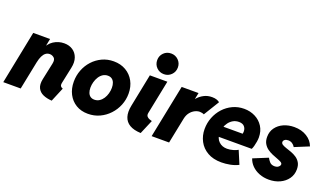

<svg xmlns="http://www.w3.org/2000/svg" viewBox="-74 -1285 3049 1791"><g transform="rotate(20 1450.5 -389.5)"><path d="M485.8 7.8Q436 4.9 398.7 -11.7Q361.3 -28.3 344.5 -62.7Q327.6 -97.2 339.4 -153.3L374.5 -318.4Q383.8 -360.8 364.5 -377.7Q345.2 -394.5 321.8 -394.5Q299.3 -394.5 282 -381.8Q264.6 -369.1 252.2 -343.8Q239.7 -318.4 231.9 -280.3L175.3 0H2.4L107.9 -527.3H274.9L261.2 -458H281.7L235.8 -406.2Q261.7 -473.6 309.6 -504.4Q357.4 -535.2 414.6 -535.2Q463.9 -535.2 499.5 -511.5Q535.2 -487.8 550.5 -444.6Q565.9 -401.4 553.2 -342.8L520 -185.5Q514.2 -158.7 522 -147.7Q529.8 -136.7 544.4 -132.8Z M843.8 7.8Q775.4 7.8 724.9 -22.9Q674.3 -53.7 646.5 -107.4Q618.7 -161.1 618.7 -230.5Q618.7 -291 639.9 -345.9Q661.1 -400.9 700 -443.4Q738.8 -485.8 791.3 -510.5Q843.8 -535.2 906.2 -535.2Q975.1 -535.2 1027.3 -504.6Q1079.6 -474.1 1108.6 -420.9Q1137.7 -367.7 1137.7 -298.3Q1137.7 -237.8 1115.5 -182.9Q1093.3 -127.9 1053.2 -85Q1013.2 -42 959.7 -17.1Q906.2 7.8 843.8 7.8ZM856 -136.7Q883.3 -136.7 905 -150.9Q926.8 -165 941.9 -188.2Q957 -211.4 964.8 -239.7Q972.7 -268.1 972.7 -296.4Q972.7 -325.2 964.4 -346.4Q956.1 -367.7 939.9 -379.2Q923.8 -390.6 899.9 -390.6Q872.6 -390.6 850.8 -376.5Q829.1 -362.3 814.2 -338.6Q799.3 -314.9 791.5 -286.6Q783.7 -258.3 783.7 -230Q783.7 -201.2 792 -180.2Q800.3 -159.2 816.4 -147.9Q832.5 -136.7 856 -136.7Z M1369.1 7.8Q1299.3 4.9 1257.6 -20Q1215.8 -44.9 1201.4 -90.6Q1187 -136.2 1200.2 -201.2L1265.6 -527.3H1439.5L1372.1 -193.4Q1367.7 -170.4 1377.9 -158.2Q1388.2 -146 1403.6 -140.6Q1418.9 -135.3 1428.7 -132.8ZM1383.8 -582Q1340.3 -582 1310.8 -611.8Q1281.2 -641.6 1281.2 -685.1Q1281.2 -728 1310.8 -757.6Q1340.3 -787.1 1383.8 -787.1Q1426.8 -787.1 1456.5 -757.6Q1486.3 -728 1486.3 -685.1Q1486.3 -641.6 1456.5 -611.8Q1426.8 -582 1383.8 -582Z M1475.1 0 1581.5 -527.3H1749L1736.3 -465.8H1748.5L1713.4 -425.8Q1722.2 -448.2 1745.1 -473.6Q1768.1 -499 1803 -517.1Q1837.9 -535.2 1882.3 -535.2Q1910.2 -535.2 1930.2 -527.8Q1950.2 -520.5 1957.5 -511.7L1862.8 -357.4Q1855 -361.8 1843.3 -364.5Q1831.5 -367.2 1820.3 -367.2Q1796.9 -367.2 1772 -354.7Q1747.1 -342.3 1727.5 -317.6Q1708 -293 1700.2 -255.9L1648.4 0Z M2169.4 7.8Q2086.9 7.8 2030.5 -24.9Q1974.1 -57.6 1945.3 -112.3Q1916.5 -167 1916.5 -231.9Q1916.5 -293 1938 -347.7Q1959.5 -402.3 1998 -444.6Q2036.6 -486.8 2088.4 -511Q2140.1 -535.2 2200.7 -535.2Q2261.2 -535.2 2310.8 -510Q2360.4 -484.9 2389.9 -438.7Q2419.4 -392.6 2419.4 -329.6Q2419.4 -312 2415.8 -288.3Q2412.1 -264.6 2406 -242.7Q2399.9 -220.7 2393.1 -208H2038.6L2059.1 -311.5H2265.1Q2266.6 -317.4 2267.3 -323.5Q2268.1 -329.6 2268.1 -335Q2268.1 -363.3 2250.7 -383.3Q2233.4 -403.3 2196.3 -403.3Q2164.1 -403.3 2138.9 -388.9Q2113.8 -374.5 2096.4 -351.1Q2079.1 -327.6 2070.1 -299.8Q2061 -272 2061 -245.1Q2061 -191.9 2093.3 -160.9Q2125.5 -129.9 2175.3 -129.9Q2204.1 -129.9 2235.6 -138.9Q2267.1 -147.9 2281.7 -158.2L2336.4 -28.3Q2299.3 -9.3 2254.2 -0.7Q2209 7.8 2169.4 7.8Z M2639.6 7.8Q2587.9 7.8 2544.2 -9.3Q2500.5 -26.4 2470.2 -56.6Q2439.9 -86.9 2427.2 -126L2572.8 -185.5Q2580.1 -168.9 2597.9 -148.4Q2615.7 -127.9 2648.4 -127.9Q2665.5 -127.9 2677.2 -134Q2689 -140.1 2695.1 -148.9Q2701.2 -157.7 2701.2 -165Q2701.2 -177.7 2685.8 -186.5Q2670.4 -195.3 2646.5 -203.9Q2622.6 -212.4 2595.5 -223.9Q2568.4 -235.4 2544.4 -252.7Q2520.5 -270 2505.1 -296.6Q2489.7 -323.2 2489.7 -362.8Q2489.7 -415.5 2518.1 -454.3Q2546.4 -493.2 2593.8 -514.2Q2641.1 -535.2 2698.2 -535.2Q2771 -535.2 2824 -502Q2877 -468.8 2896 -415L2755.4 -357.4Q2745.1 -376 2727.3 -387.7Q2709.5 -399.4 2686.5 -399.4Q2665 -399.4 2652.3 -389.4Q2639.6 -379.4 2639.6 -366.2Q2639.6 -351.1 2655.3 -341.6Q2670.9 -332 2695.3 -324.2Q2719.7 -316.4 2747.1 -306.4Q2774.4 -296.4 2798.8 -280.3Q2823.2 -264.2 2838.9 -238Q2854.5 -211.9 2854.5 -171.9Q2854.5 -118.2 2825.4 -77.6Q2796.4 -37.1 2747.8 -14.6Q2699.2 7.8 2639.6 7.8Z"/></g></svg>

Font: Reddit Sans Black
Style: Italic
Weight: 900
Italic angle: -11.25°
Designer: Stephen Hutchings
Version: Version 1.013